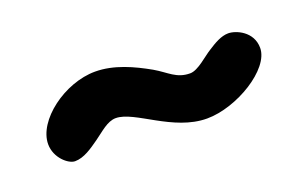

<svg xmlns="http://www.w3.org/2000/svg" viewBox="-38 -425 591 382"><g transform="rotate(-20 257.5 -234.0)"><path d="M449 -297C434 -297 419 -288 405 -279C390 -270 368 -248 351 -248C322 -248 310 -265 284 -280C252 -298 214 -316 174 -316C109 -316 37 -262 37 -212C37 -183 62 -162 76 -162C95 -162 113 -175 130 -187C147 -199 163 -215 181 -215C221 -215 280 -152 352 -152C415 -152 499 -203 499 -248C499 -283 465 -297 449 -297Z"/></g></svg>

Font: Itim
Style: Regular
Weight: 400
Designer: CadsonDemak Team
Foundry: Pablo Impallari
Version: Version 1.002;PS 001.002;hotconv 1.0.88;makeotf.lib2.5.64775